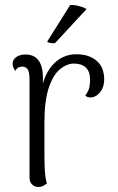

<svg xmlns="http://www.w3.org/2000/svg" viewBox="-20 -732 469 761"><path d="M131 9Q117 9 107 -1Q97 -11 97 -28V-417Q97 -445 90 -456.5Q83 -468 68 -468Q62 -468 54 -465Q46 -462 41 -451Q30 -465 30 -479Q30 -495 44 -505.5Q58 -516 82 -516Q116 -516 133.5 -491.5Q151 -467 150 -418V-337L138 -334Q146 -424 185 -470.5Q224 -517 283 -517Q332 -517 362.5 -491.5Q393 -466 393 -417Q393 -387 377.5 -367.5Q362 -348 343 -346Q326 -345 318 -353Q331 -371 334 -385.5Q337 -400 337 -415Q337 -449 320 -464.5Q303 -480 273 -480Q245 -480 218 -458Q191 -436 173.5 -384.5Q156 -333 156 -244Q156 -180 156 -138.5Q156 -97 157 -72Q158 -47 160 -32Q162 -17 166 -5Q161 -1 152.5 4Q144 9 131 9ZM323 -696 198 -561Q191 -560 180.5 -561.5Q170 -563 167 -567L258 -712Q269 -713 281.5 -710.5Q294 -708 305 -704.5Q316 -701 323 -696Z"/></svg>

Font: Arima Light
Style: Regular
Weight: 300
Designer: Joana Correia and Natanael Gama
Foundry: NDISCOVER
Version: Version 1.101;gftools[0.9.23]